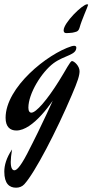

<svg xmlns="http://www.w3.org/2000/svg" viewBox="-70 -608 435 893"><path d="M300 -277C300 -301 275 -324 265 -324C256 -324 237 -283 204 -231C149 -143 98 -84 76 -84C68 -84 62 -91 62 -107C62 -173 123 -272 179 -314C231 -352 285 -351 285 -387C285 -392 281 -395 275 -395C271 -395 267 -394 263 -393C151 -358 -44 -202 -44 -60C-44 -18 -23 -1 6 -1C84 -1 173 -131 209 -192L202 -198C121 -17 72 76 72 76C29 164 9 184 -3 184C-12 184 -20 175 -20 145C-20 131 -18 112 -14 87C-41 127 -50 162 -50 190C-50 247 -26 265 5 265C19 265 33 260 43 249C92 196 193 1 264 -166C292 -231 300 -257 300 -277ZM267 -456C281 -460 294 -458 300 -479C310 -516 338 -576 340 -586C340 -587 338 -588 335 -588C314 -588 226 -502 226 -467C226 -460 229 -454 238 -454C242 -454 262 -455 267 -456Z"/></svg>

Font: Mervale Script
Style: Regular
Weight: 400
Designer: Astigmatic (AOETI)
Foundry: Astigmatic (AOETI)
Version: Version 1.000